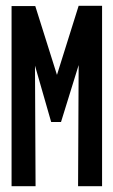

<svg xmlns="http://www.w3.org/2000/svg" viewBox="-20 -644 390 664"><path d="M20 0V-623H102L177 -385L252 -624H333V0H250L252 -419L191 -222H157L101 -417L103 0Z"/></svg>

Font: Inconsolata ExtraCondensed ExtraBold
Style: Regular
Weight: 800
Width: 2
Monospace: yes
Designer: Raph Levien, Cyreal, Brenton Simpson
Foundry: Raph Levien, Cyreal, Google
Version: Version 3.001; ttfautohint (v1.8.2.53-6de2)